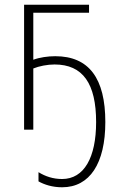

<svg xmlns="http://www.w3.org/2000/svg" viewBox="-20 -549 500 813"><path d="M357 -529H82V0H121V-259C145 -269 181 -276 211 -276C331 -276 387 -195 387 -32C387 118 336 209 243 209C205 209 172 198 143 180V219C168 233 202 244 243 244C360 244 426 143 426 -32C426 -217 357 -311 214 -311C183 -311 148 -306 121 -296V-495H357Z"/></svg>

Font: Noto Sans SemiCondensed ExtraLight
Style: Regular
Weight: 200
Width: 4
Designer: Monotype Design Team
Foundry: Monotype Imaging Inc.
Version: Version 2.013